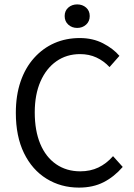

<svg xmlns="http://www.w3.org/2000/svg" viewBox="-20 -841 611 873"><path d="M339 12Q257 12 191.5 -28.5Q126 -69 89 -145Q52 -221 52 -328Q52 -407 73.5 -470Q95 -533 135 -577.5Q175 -622 227.5 -645Q280 -668 343 -668Q402 -668 448.5 -644Q495 -620 523 -587L478 -536Q452 -564 418.5 -579.5Q385 -595 344 -595Q283 -595 236.5 -562.5Q190 -530 164 -470.5Q138 -411 138 -330Q138 -247 163 -187Q188 -127 235 -94.5Q282 -62 345 -62Q391 -62 427.5 -79.5Q464 -97 494 -131L538 -82Q499 -37 451 -12.5Q403 12 339 12ZM331 -714Q307 -714 290.5 -729Q274 -744 274 -768Q274 -792 290.5 -806.5Q307 -821 331 -821Q355 -821 371.5 -806.5Q388 -792 388 -768Q388 -744 371.5 -729Q355 -714 331 -714Z"/></svg>

Font: Source Sans 3
Style: Regular
Weight: 400
Designer: Paul D. Hunt
Foundry: Adobe
Version: Version 3.046;hotconv 1.0.118;makeotfexe 2.5.65603